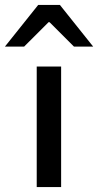

<svg xmlns="http://www.w3.org/2000/svg" viewBox="-72 -759 398 779"><path d="M77 0V-489H176V0ZM-52 -570 83 -739H171L306 -570H228L129 -669H125L26 -570Z"/></svg>

Font: Source Sans 3 Medium
Style: Regular
Weight: 500
Designer: Paul D. Hunt
Foundry: Adobe
Version: Version 3.052;hotconv 1.1.0;makeotfexe 2.6.0